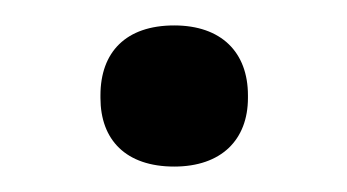

<svg xmlns="http://www.w3.org/2000/svg" viewBox="-20 -326 273 151"><path d="M59 -251V-249C59 -216 79 -195 117 -195C154 -195 175 -216 175 -249V-251C175 -285 154 -306 117 -306C79 -306 59 -285 59 -251Z"/></svg>

Font: LT Wave Alt
Style: Regular
Weight: 400
Designer: Daniel Lyons
Version: Version 2.5 (Glyphs App)